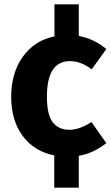

<svg xmlns="http://www.w3.org/2000/svg" viewBox="-20 -711 518 892"><path d="M405 -144 474 -46Q414 1 346 13V161H232V11Q138 -8 85 -80Q32 -152 32 -261Q32 -372 86 -447.5Q140 -523 233 -542V-691H346V-544Q417 -531 474 -483L406 -389Q356 -427 305 -427Q198 -427 198 -262Q198 -178 225 -143Q252 -108 303 -108Q348 -108 405 -144Z"/></svg>

Font: FiraGO
Style: Bold
Weight: 700
Designer: bBox Type
Foundry: bBox Type GmbH
Version: Version 1.001;PS 001.001;hotconv 1.0.88;makeotf.lib2.5.64775